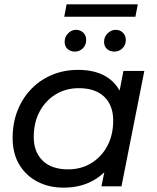

<svg xmlns="http://www.w3.org/2000/svg" viewBox="-20 -856 722 882"><path d="M272 6Q205 6 152 -21.5Q99 -49 68.5 -100Q38 -151 38 -223Q38 -291 60.5 -348Q83 -405 123.5 -447Q164 -489 219 -512Q274 -535 338 -535Q407 -535 455 -511Q503 -487 529 -440.5Q555 -394 555 -327Q555 -229 521 -153.5Q487 -78 423.5 -36Q360 6 272 6ZM293 -78Q353 -78 400 -107Q447 -136 473.5 -186.5Q500 -237 500 -302Q500 -372 459 -411.5Q418 -451 342 -451Q283 -451 236 -422.5Q189 -394 162 -343.5Q135 -293 135 -227Q135 -158 176 -118Q217 -78 293 -78ZM446 0 474 -137 506 -260 519 -386 547 -530H643L538 0ZM505 -619Q485 -619 471.5 -631Q458 -643 458 -664Q458 -687 474.5 -703Q491 -719 511 -719Q531 -719 544.5 -706Q558 -693 558 -673Q558 -649 542.5 -634Q527 -619 505 -619ZM324 -619Q304 -619 290.5 -631Q277 -643 277 -664Q277 -687 293 -703Q309 -719 329 -719Q349 -719 362.5 -706Q376 -693 376 -673Q376 -649 360.5 -634Q345 -619 324 -619ZM275 -779 286 -836H613L602 -779Z"/></svg>

Font: Montserrat Thin Medium
Style: Italic
Weight: 500
Italic angle: -11.3°
Version: Version 9.000